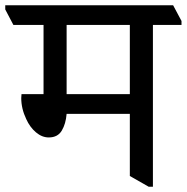

<svg xmlns="http://www.w3.org/2000/svg" viewBox="-51 -670 712 732"><path d="M641 -590V-575H532V42H516L444 1V-236H203Q200 -198 184.5 -172Q169 -146 135 -146Q109 -146 86 -165.5Q63 -185 49 -216Q30 -256 30 -296L31 -311H115V-575H0L-31 -634V-650H609ZM444 -311V-575H203V-311Z"/></svg>

Font: Martel DemiBold
Style: Regular
Weight: 600
Designer: Dan Reynolds
Foundry: Dan Reynolds
Version: Version 1.001; ttfautohint (v1.1) -l 5 -r 5 -G 72 -x 0 -D la